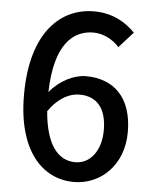

<svg xmlns="http://www.w3.org/2000/svg" viewBox="-54 -795 678 853"><g transform="rotate(5 285.0 -368.5)"><path d="M306 -75C227 -75 174 -144 162 -290C206 -353 256 -376 299 -376C378 -376 420 -323 420 -228C420 -133 370 -75 306 -75ZM515 -671C473 -715 413 -750 331 -750C186 -750 53 -637 53 -354C53 -104 167 13 307 13C427 13 527 -82 527 -228C527 -384 444 -460 320 -460C267 -460 203 -428 160 -375C165 -585 243 -656 337 -656C380 -656 425 -633 452 -601Z"/></g></svg>

Font: Source Han Sans KR Medium
Style: Regular
Weight: 500
Designer: Ryoko NISHIZUKA (kana & ideographs); Paul D. Hunt (Latin, Greek & Cyrillic); Wenlong ZHANG (bopomofo); Sandoll Communica
Foundry: Adobe Systems Incorporated
Version: Version 1.001;PS 1.001;hotconv 1.0.78;makeotf.lib2.5.61930